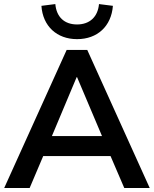

<svg xmlns="http://www.w3.org/2000/svg" viewBox="-20 -941 769 961"><path d="M1 0H128.4L210.8 -194.1L157.8 -159.8H571.6L518.6 -194.1L602 0H729.4L416.7 -691.2H313.7ZM363.7 -554.9H365.7L503.9 -228.4L528.4 -259.8H201L226.5 -228.4ZM365.7 -745.1C467.6 -745.1 537.3 -809.8 545.1 -911.8L475.5 -920.6C469.6 -855.9 428.4 -818.6 365.7 -818.6C302 -818.6 262.7 -855.9 256.9 -920.6L187.3 -911.8C194.1 -809.8 264.7 -745.1 365.7 -745.1Z"/></svg>

Font: LL Pando Sans
Style: Bold
Weight: 700
Designer: Joshua Smith
Foundry: Joshua Smith
Version: Version 1.000;Glyphs 3.2.1 (3258)